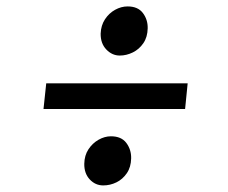

<svg xmlns="http://www.w3.org/2000/svg" viewBox="-20 -615 709 598"><path d="M124 -355.5H564.5L556.5 -275.5H115.5ZM242.5 -105Q243 -131 255.5 -150Q268 -169 287 -179.8Q306 -190.5 325.5 -190.5Q358 -190.5 373.5 -169.8Q389 -149 388.5 -122Q388 -94.5 375 -75.5Q362 -56.5 342.5 -47Q323 -37.5 301.5 -37.5Q277 -37.5 259.5 -56.2Q242 -75 242.5 -105ZM353 -442Q329 -442 311 -461Q293 -480 293.5 -510.5Q294.5 -536 307 -555Q319.5 -574 338.5 -584.5Q357.5 -595 377.5 -595Q409.5 -595 425 -574.5Q440.5 -554 440 -527Q439.5 -499.5 426.5 -480.5Q413.5 -461.5 393.8 -451.8Q374 -442 353 -442Z"/></svg>

Font: Merriweather 36pt
Style: Bold Italic
Weight: 700
Italic angle: -7.8°
Version: Version 2.101